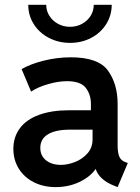

<svg xmlns="http://www.w3.org/2000/svg" viewBox="-20 -765 579 793"><path d="M35.2 -150.4Q35.2 -198.7 61.8 -234.9Q88.4 -271 140.4 -290.3Q192.4 -309.6 265.6 -309.6H355.5V-334Q356 -373.5 334.7 -401.6Q313.5 -429.7 256.8 -429.7Q220.7 -429.7 178.5 -417.5Q136.2 -405.3 108.4 -386.7L69.3 -479.5Q105 -500.5 160.4 -514.4Q215.8 -528.3 272.5 -528.3Q386.7 -528.3 426.3 -472.9Q465.8 -417.5 465.8 -335.9V-166Q465.8 -134.3 472.7 -118.2Q479.5 -102.1 497.1 -95.7L507.8 -91.8L465.8 7.8L451.2 2Q419.9 -10.3 400.9 -28.1Q381.8 -45.9 375.5 -66.4H374.5Q352.1 -34.2 307.6 -13.2Q263.2 7.8 210 7.8Q159.7 7.8 119.9 -12.2Q80.1 -32.2 57.6 -68.4Q35.2 -104.5 35.2 -150.4ZM231.4 -84Q258.8 -84 289.3 -95.7Q319.8 -107.4 341.1 -131.3Q362.3 -155.3 362.3 -189.5V-229.5H268.6Q210 -229.5 178.2 -210.4Q146.5 -191.4 146.5 -154.3Q146.5 -121.6 170.2 -102.8Q193.8 -84 231.4 -84ZM96.7 -745.1H170.9Q170.9 -720.2 184.1 -699.5Q197.3 -678.7 219.7 -666.5Q242.2 -654.3 269.5 -654.3Q296.4 -654.3 318.8 -666.5Q341.3 -678.7 354.2 -699.5Q367.2 -720.2 367.2 -745.1H441.4Q441.4 -701.7 418.7 -665.5Q396 -629.4 356.7 -608.6Q317.4 -587.9 269.5 -587.9Q221.7 -587.9 181.9 -608.6Q142.1 -629.4 119.4 -665.5Q96.7 -701.7 96.7 -745.1Z"/></svg>

Font: Reddit Sans Fudge SemiBold
Style: Regular
Weight: 600
Designer: Stephen Hutchings
Foundry: Reddit
Version: Version 1.011